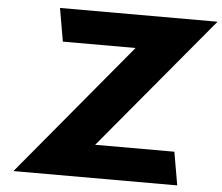

<svg xmlns="http://www.w3.org/2000/svg" viewBox="-56 -888 1098 951"><g transform="rotate(5 493.5 -412.5)"><path d="M987.5 -825H204.1L232.8 -660H594.3L44.8 0H859.2L830.5 -165H436.8Z"/></g></svg>

Font: Hussar
Style: BdSuprExtOblOne
Weight: 700
Foundry: Cannot Into Space Fonts
Version: Version 2.00